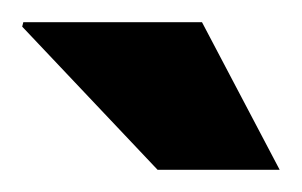

<svg xmlns="http://www.w3.org/2000/svg" viewBox="-20 -745 272 173"><path d="M232 -592H122L0 -721L1 -725H162Z"/></svg>

Font: Archivo Condensed Black
Style: Regular
Weight: 900
Width: 3
Designer: Hector Gatti
Foundry: Omnibus-Type
Version: Version 2.001